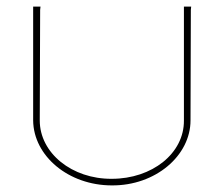

<svg xmlns="http://www.w3.org/2000/svg" viewBox="-20 -572 661 582"><path d="M80.5 -543V-552H102.8L101.7 -542L100.5 -207C100.5 -108 198.2 -29 319 -30C440.9 -30 538.5 -107 537.5 -207V-543V-552H559.5L558.5 -542L557.5 -207C557.5 -100 451.2 -9 319 -10C187.9 -10 81.5 -99 80.5 -207Z"/></svg>

Font: Nordica Plus
Style: NordicaClassicUltraLightExt
Weight: 300
Version: Version 1.01